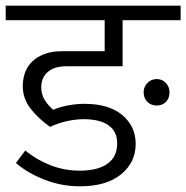

<svg xmlns="http://www.w3.org/2000/svg" viewBox="-30 -650 655 675"><path d="M475 -326Q475 -344 488 -358Q501 -372 521 -372Q541 -372 553.5 -358Q566 -344 566 -326Q566 -305 553.5 -292Q541 -279 521 -279Q501 -279 488 -292Q475 -305 475 -326ZM146 -204Q106 -232 78 -267.5Q50 -303 50 -348Q50 -372 58 -394.5Q66 -417 83 -433.5Q100 -450 126 -460Q152 -470 189 -470H338V-579H-10V-630H605V-579H401V-417H203Q161 -417 138 -397Q115 -377 115 -343Q115 -318 127.5 -298Q140 -278 157 -264Q180 -274 209.5 -279.5Q239 -285 267 -285Q353 -285 400 -245.5Q447 -206 447 -144Q447 -79 395.5 -37Q344 5 251 5Q186 5 126 -18.5Q66 -42 26 -77L59 -121Q97 -89 146.5 -69.5Q196 -50 250 -50Q314 -50 348 -74.5Q382 -99 382 -146Q382 -188 351.5 -209.5Q321 -231 264 -231Q239 -231 209 -225Q179 -219 146 -204Z"/></svg>

Font: Ek Mukta Light
Style: Regular
Weight: 300
Designer: Girish Dalvi and Yashodeep Gholap
Foundry: Ek Type
Version: Version 2.538;PS 1.002;hotconv 16.6.51;makeotf.lib2.5.65220;